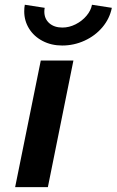

<svg xmlns="http://www.w3.org/2000/svg" viewBox="-20 -773 482 793"><path d="M148.4 -522.9H283.2L177.7 0H42.5ZM80.1 -726.1Q80.1 -741.7 82.5 -753.4L164.6 -740.7Q163.1 -732.9 163.1 -725.1Q163.1 -695.3 183.6 -677.2Q204.1 -659.2 237.8 -659.2Q265.6 -659.2 292.2 -672.6Q318.8 -686 337.2 -707.8Q355.5 -729.5 359.9 -753.4L441.9 -740.7Q433.1 -696.3 403.1 -660.6Q373 -625 329.1 -605Q285.2 -585 236.8 -585Q191.9 -585 156 -603.8Q120.1 -622.6 100.1 -654.8Q80.1 -687 80.1 -726.1Z"/></svg>

Font: Reddit Sans Chocolate
Style: Bold Italic
Weight: 700
Italic angle: -11.25°
Designer: Stephen Hutchings
Version: Version 1.013